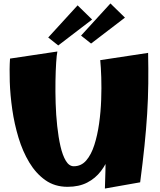

<svg xmlns="http://www.w3.org/2000/svg" viewBox="-20 -1073 925 1111"><path d="M371 8Q297 8 242.5 -30.5Q188 -69 149.5 -133Q111 -197 87 -276.5Q63 -356 51 -439.5Q39 -523 36.5 -600Q34 -677 38 -734L312 -775Q308 -756 305 -710.5Q302 -665 301 -604Q300 -543 302 -476Q304 -409 311 -344Q318 -279 330 -226.5Q342 -174 361 -142.5Q380 -111 407 -111Q450 -111 479 -144.5Q508 -178 526 -234.5Q544 -291 553.5 -358.5Q563 -426 565.5 -495.5Q568 -565 566 -625Q564 -685 560 -725L664 -511Q663 -462 659 -405Q655 -348 645 -289.5Q635 -231 615.5 -178Q596 -125 564 -83Q532 -41 484.5 -16.5Q437 8 371 8ZM587 18Q591 -90 591.5 -183Q592 -276 589 -362Q586 -448 579 -536.5Q572 -625 560 -725L837 -767Q839 -675 838 -588.5Q837 -502 831.5 -414Q826 -326 816 -229Q806 -132 791 -18ZM317 -810 259 -856 429 -1042 513 -960ZM507 -821 449 -867 619 -1053 703 -971Z"/></svg>

Font: Marhey Light
Style: Regular
Weight: 300
Designer: Nur Syamsi & Bustanul Arifin
Foundry: Namelatype
Version: Version 1.000